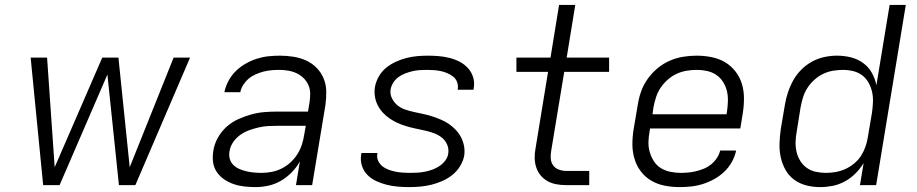

<svg xmlns="http://www.w3.org/2000/svg" viewBox="-20 -755 3740 783"><path d="M156 0 105 -520H172L203 -73L397 -520H463L509 -73L688 -520H755L532 0H465L418 -451L223 0Z M1023 8Q1000 8 977 5.5Q954 3 933.5 -4Q913 -11 895 -23Q877 -35 864.5 -53Q852 -71 849 -93.5Q846 -116 850 -140Q854 -167 868 -192.5Q882 -218 903.5 -237.5Q925 -257 951.5 -269Q978 -281 1005.5 -288.5Q1033 -296 1060 -298Q1087 -300 1114 -300H1236L1242 -335Q1245 -354 1245 -373Q1245 -392 1237.5 -408.5Q1230 -425 1217.5 -437Q1205 -449 1189 -456.5Q1173 -464 1155 -467Q1137 -470 1118 -470Q1102 -470 1086 -468.5Q1070 -467 1054.5 -463Q1039 -459 1023 -452Q1007 -445 994.5 -434.5Q982 -424 972.5 -409.5Q963 -395 960 -379H895Q900 -403 912 -425.5Q924 -448 942 -465.5Q960 -483 982 -495.5Q1004 -508 1027.5 -515.5Q1051 -523 1074.5 -525.5Q1098 -528 1122 -528Q1150 -528 1177.5 -523.5Q1205 -519 1229 -508Q1253 -497 1271.5 -478Q1290 -459 1300 -434.5Q1310 -410 1310.5 -382Q1311 -354 1307 -326L1253 0H1187L1203 -97Q1190 -73 1170 -52.5Q1150 -32 1126 -18Q1102 -4 1075.5 2Q1049 8 1023 8ZM1047 -50Q1067 -50 1088 -54Q1109 -58 1129 -68Q1149 -78 1165.5 -93.5Q1182 -109 1193.5 -127.5Q1205 -146 1211.5 -166.5Q1218 -187 1221 -208L1227 -242H1114Q1095 -242 1075 -241Q1055 -240 1035.5 -235.5Q1016 -231 996.5 -224Q977 -217 960 -205Q943 -193 931 -175.5Q919 -158 916 -138Q913 -122 917 -107.5Q921 -93 931.5 -82.5Q942 -72 956 -66Q970 -60 984.5 -56.5Q999 -53 1015 -51.5Q1031 -50 1047 -50Z M1648 8Q1625 8 1602 6Q1579 4 1557 -1.5Q1535 -7 1514.5 -16.5Q1494 -26 1478.5 -41.5Q1463 -57 1456 -79Q1449 -101 1453 -125L1454 -131H1519V-128Q1516 -112 1522.5 -98.5Q1529 -85 1540 -76.5Q1551 -68 1564.5 -63Q1578 -58 1592.5 -55Q1607 -52 1622.5 -51Q1638 -50 1653 -50Q1669 -50 1684 -51Q1699 -52 1714 -55Q1729 -58 1744 -63.5Q1759 -69 1772.5 -78Q1786 -87 1796 -100.5Q1806 -114 1808 -129Q1811 -149 1803 -166.5Q1795 -184 1780.5 -195Q1766 -206 1748 -212.5Q1730 -219 1711 -223Q1692 -227 1673.5 -231Q1655 -235 1636.5 -240.5Q1618 -246 1601.5 -253.5Q1585 -261 1569.5 -271.5Q1554 -282 1541.5 -295.5Q1529 -309 1520.5 -325.5Q1512 -342 1509 -361.5Q1506 -381 1509 -400Q1513 -422 1524.5 -442.5Q1536 -463 1554 -478Q1572 -493 1594 -503Q1616 -513 1637.5 -518.5Q1659 -524 1681 -526Q1703 -528 1725 -528Q1748 -528 1770.5 -526Q1793 -524 1814.5 -518.5Q1836 -513 1855 -503Q1874 -493 1888.5 -477Q1903 -461 1909.5 -440Q1916 -419 1912 -396L1911 -389H1846L1847 -393Q1849 -407 1844 -420.5Q1839 -434 1828 -442.5Q1817 -451 1804.5 -456.5Q1792 -462 1778 -465Q1764 -468 1749.5 -469Q1735 -470 1721 -470Q1706 -470 1691 -469Q1676 -468 1661.5 -464.5Q1647 -461 1632.5 -455.5Q1618 -450 1605.5 -441Q1593 -432 1584.5 -419Q1576 -406 1573 -391Q1570 -371 1578.5 -354Q1587 -337 1601 -325.5Q1615 -314 1633 -308Q1651 -302 1669.5 -298Q1688 -294 1707 -290Q1726 -286 1744 -280Q1762 -274 1779.5 -266.5Q1797 -259 1812 -248.5Q1827 -238 1839.5 -224.5Q1852 -211 1860.5 -194.5Q1869 -178 1872.5 -159Q1876 -140 1873 -120Q1869 -98 1856 -77Q1843 -56 1824 -41Q1805 -26 1783 -16.5Q1761 -7 1738.5 -1.5Q1716 4 1693.5 6Q1671 8 1648 8Z M2383 0H2289Q2269 0 2249.5 -3.5Q2230 -7 2213.5 -16Q2197 -25 2185 -39.5Q2173 -54 2167 -72Q2161 -90 2160.5 -110Q2160 -130 2164 -150L2215 -462H2086V-520H2225L2260 -735H2326L2291 -520H2464V-462H2281L2228 -141Q2225 -125 2226 -109Q2227 -93 2235.5 -81Q2244 -69 2258.5 -63.5Q2273 -58 2289 -58H2383Z M2751 8Q2720 8 2690 2Q2660 -4 2635.5 -18.5Q2611 -33 2593.5 -56Q2576 -79 2567.5 -107.5Q2559 -136 2559 -166.5Q2559 -197 2564 -228L2581 -328Q2585 -355 2594.5 -382Q2604 -409 2621.5 -433.5Q2639 -458 2662 -477Q2685 -496 2711.5 -507.5Q2738 -519 2766 -523.5Q2794 -528 2821 -528Q2852 -528 2882 -522Q2912 -516 2936.5 -501.5Q2961 -487 2979 -464Q2997 -441 3005.5 -413Q3014 -385 3014 -354Q3014 -323 3009 -292L2999 -231H2631L2629 -218Q2625 -197 2624.5 -175.5Q2624 -154 2630 -134Q2636 -114 2647 -97Q2658 -80 2675 -69.5Q2692 -59 2713 -54.5Q2734 -50 2756 -50Q2772 -50 2787.5 -51.5Q2803 -53 2819.5 -57Q2836 -61 2851.5 -67.5Q2867 -74 2880.5 -85Q2894 -96 2903.5 -110.5Q2913 -125 2917 -141H2982Q2977 -117 2964.5 -94.5Q2952 -72 2933.5 -54.5Q2915 -37 2892.5 -24.5Q2870 -12 2846 -4.5Q2822 3 2798 5.5Q2774 8 2751 8ZM2943 -289 2945 -302Q2948 -323 2948.5 -344.5Q2949 -366 2944 -385.5Q2939 -405 2928 -422Q2917 -439 2900.5 -450Q2884 -461 2863.5 -465.5Q2843 -470 2822 -470Q2801 -470 2780 -466.5Q2759 -463 2739.5 -454Q2720 -445 2703 -430Q2686 -415 2674 -397Q2662 -379 2655.5 -359Q2649 -339 2645 -318L2641 -289Z M3325 8Q3295 8 3268 1Q3241 -6 3219 -22Q3197 -38 3183.5 -62Q3170 -86 3164 -113.5Q3158 -141 3159 -170Q3160 -199 3164 -228L3181 -328Q3185 -353 3193.5 -378.5Q3202 -404 3215 -427.5Q3228 -451 3248 -471Q3268 -491 3292 -504Q3316 -517 3342 -522.5Q3368 -528 3393 -528Q3423 -528 3450.5 -521Q3478 -514 3500 -498Q3522 -482 3535.5 -458Q3549 -434 3554 -407L3608 -735H3674L3553 0H3487L3502 -90Q3488 -67 3468.5 -47.5Q3449 -28 3425 -15Q3401 -2 3375.5 3Q3350 8 3325 8ZM3348 -50Q3368 -50 3388 -53.5Q3408 -57 3427 -65.5Q3446 -74 3463 -88Q3480 -102 3491 -119Q3502 -136 3509 -155.5Q3516 -175 3519 -195L3536 -295Q3539 -316 3540 -338Q3541 -360 3536.5 -380Q3532 -400 3522 -418Q3512 -436 3496 -448Q3480 -460 3459.5 -465Q3439 -470 3418 -470Q3398 -470 3377 -466.5Q3356 -463 3336.5 -453.5Q3317 -444 3300.5 -429Q3284 -414 3272.5 -396Q3261 -378 3255 -358.5Q3249 -339 3245 -318L3229 -218Q3225 -197 3224.5 -176Q3224 -155 3228.5 -135.5Q3233 -116 3243.5 -99Q3254 -82 3270 -70.5Q3286 -59 3306.5 -54.5Q3327 -50 3348 -50Z"/></svg>

Font: Iosevka Aile Light Oblique
Style: Regular
Weight: 300
Italic angle: -9°
Designer: Belleve Invis
Foundry: Belleve Invis
Version: Version 31.1.0; ttfautohint (v1.8.4)